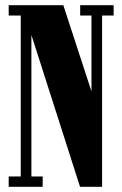

<svg xmlns="http://www.w3.org/2000/svg" viewBox="-20 -720 472 740"><path d="M13.5 0V-40H60V-660H13.5V-700H224L340.5 -343.5H332.5V-660H289V-700H418V-660H373.5V0H288.5L91 -616.5H101V-40H144.5V0Z"/></svg>

Font: Imbue Thin 10pt Black
Style: Regular
Weight: 900
Version: Version 1.102